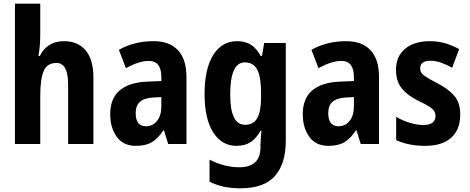

<svg xmlns="http://www.w3.org/2000/svg" viewBox="-20 -780 2544 1040"><path d="M198 -596Q198 -562 195.5 -532Q193 -502 188 -477H196Q215 -517 248.5 -537Q282 -557 326 -557Q402 -557 444 -507Q486 -457 486 -360V0H349V-322Q349 -439 286 -439Q235 -439 216.5 -395Q198 -351 198 -261V0H61V-760H198Z M812 -557Q898 -557 944 -508Q990 -459 990 -363V0H891L868 -74H865Q837 -31 803.5 -10.5Q770 10 716 10Q647 10 612 -39.5Q577 -89 577 -161Q577 -247 628.5 -290.5Q680 -334 779 -338L854 -341V-362Q854 -450 786 -450Q759 -450 728 -440Q697 -430 662 -411L624 -510Q662 -532 709.5 -544.5Q757 -557 812 -557ZM811 -252Q760 -249 737.5 -228Q715 -207 715 -167Q715 -96 771 -96Q807 -96 830.5 -125Q854 -154 854 -205V-254Z M1264 -557Q1308 -557 1338.5 -538Q1369 -519 1392 -477H1399L1411 -547H1528V-18Q1528 107 1469 173.5Q1410 240 1281 240Q1185 240 1115 204V85Q1196 126 1277 126Q1332 126 1361.5 99.5Q1391 73 1391 15V4Q1391 -11 1392.5 -32.5Q1394 -54 1396 -72H1391Q1369 -31 1338 -10.5Q1307 10 1261 10Q1181 10 1134.5 -63.5Q1088 -137 1088 -271Q1088 -407 1135 -482Q1182 -557 1264 -557ZM1306 -442Q1227 -442 1227 -269Q1227 -185 1247 -144.5Q1267 -104 1308 -104Q1353 -104 1373.5 -140.5Q1394 -177 1394 -252V-278Q1394 -363 1373.5 -402.5Q1353 -442 1306 -442Z M1855 -557Q1941 -557 1987 -508Q2033 -459 2033 -363V0H1934L1911 -74H1908Q1880 -31 1846.5 -10.5Q1813 10 1759 10Q1690 10 1655 -39.5Q1620 -89 1620 -161Q1620 -247 1671.5 -290.5Q1723 -334 1822 -338L1897 -341V-362Q1897 -450 1829 -450Q1802 -450 1771 -440Q1740 -430 1705 -411L1667 -510Q1705 -532 1752.5 -544.5Q1800 -557 1855 -557ZM1854 -252Q1803 -249 1780.5 -228Q1758 -207 1758 -167Q1758 -96 1814 -96Q1850 -96 1873.5 -125Q1897 -154 1897 -205V-254Z M2473 -160Q2473 -78 2424 -34Q2375 10 2283 10Q2193 10 2126 -21V-147Q2158 -128 2197.5 -115.5Q2237 -103 2273 -103Q2339 -103 2339 -152Q2339 -166 2332 -178Q2325 -190 2304.5 -203Q2284 -216 2244 -235Q2187 -263 2156 -301.5Q2125 -340 2125 -402Q2125 -475 2174.5 -516Q2224 -557 2308 -557Q2352 -557 2390.5 -546Q2429 -535 2467 -514L2429 -413Q2401 -429 2370.5 -440Q2340 -451 2312 -451Q2256 -451 2256 -409Q2256 -394 2263.5 -384Q2271 -374 2291 -361.5Q2311 -349 2349 -329Q2406 -300 2439.5 -262.5Q2473 -225 2473 -160Z"/></svg>

Font: Noto Sans Lao Condensed
Style: Bold
Weight: 700
Width: 3
Designer: Monotype Design Team
Foundry: Monotype Imaging Inc.
Version: Version 2.003; ttfautohint (v1.8.4.7-5d5b)